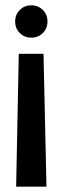

<svg xmlns="http://www.w3.org/2000/svg" viewBox="-20 -624 300 728"><path d="M160 -542.5Q160 -516.2 142.5 -498.8Q125 -481.2 98.8 -481.2Q72.5 -481.2 55 -498.8Q37.5 -516.2 37.5 -542.5Q37.5 -568.8 55 -586.2Q72.5 -603.8 98.8 -603.8Q125 -603.8 142.5 -586.2Q160 -568.8 160 -542.5ZM145 -420 156.2 83.8H41.2L51.2 -420Z"/></svg>

Font: Cambay
Style: Bold
Weight: 700
Designer: Pooja Saxena
Foundry: Pooja Saxena
Version: Version 1.096;PS 001.096;hotconv 1.0.70;makeotf.lib2.5.58329